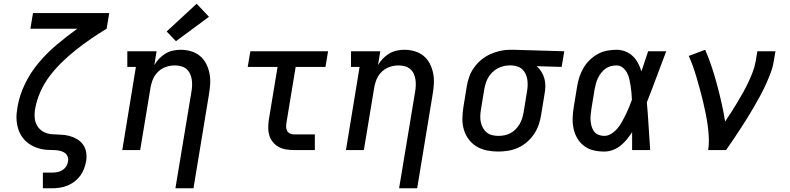

<svg xmlns="http://www.w3.org/2000/svg" viewBox="-20 -805 4240 1030"><path d="M210 205V121H259Q273 121 287 118.5Q301 116 314 108Q327 100 335 87.5Q343 75 345 61Q348 45 341.5 32Q335 19 322.5 12Q310 5 295 2.5Q280 0 264.5 0Q249 0 234 -1Q219 -2 204.5 -5Q190 -8 176 -13Q162 -18 149.5 -25Q137 -32 126 -41Q115 -50 106 -61Q97 -72 90 -84.5Q83 -97 78.5 -111Q74 -125 71.5 -139.5Q69 -154 68.5 -169Q68 -184 69.5 -199.5Q71 -215 74 -230Q74 -231 74 -231.5Q74 -232 74 -232Q85 -296 115 -357Q145 -418 189 -470Q233 -522 286 -566.5Q339 -611 395 -651H143L157 -735H566L552 -651Q509 -625 467.5 -596.5Q426 -568 387 -537Q348 -506 311.5 -470.5Q275 -435 245 -395Q215 -355 195.5 -310Q176 -265 168 -218Q164 -194 166.5 -170.5Q169 -147 181 -128Q193 -109 213 -98Q233 -87 257 -85Q281 -83 305 -82.5Q329 -82 351.5 -76Q374 -70 393.5 -58.5Q413 -47 426 -28.5Q439 -10 442.5 13.5Q446 37 442 61Q438 81 430.5 101Q423 121 410 138.5Q397 156 379 169.5Q361 183 341 191Q321 199 300 202Q279 205 259 205Z M921 205 1007 -313Q1010 -330 1010.5 -347Q1011 -364 1008.5 -380Q1006 -396 999 -410.5Q992 -425 980 -435Q968 -445 952 -449.5Q936 -454 919 -454Q903 -454 888 -451Q873 -448 858 -441Q843 -434 830.5 -422.5Q818 -411 809.5 -397.5Q801 -384 796 -368.5Q791 -353 788 -338L732 0H636L709 -446H663V-530H820L808 -456Q819 -475 834.5 -491Q850 -507 868.5 -518Q887 -529 908 -533.5Q929 -538 949 -538Q978 -538 1005 -530Q1032 -522 1052.5 -505Q1073 -488 1085.5 -464Q1098 -440 1103.5 -412.5Q1109 -385 1107.5 -356.5Q1106 -328 1101 -299L1018 205ZM924 -584 874 -636 1035 -785 1101 -715Z M1557 0Q1535 0 1514 -3.5Q1493 -7 1475.5 -16.5Q1458 -26 1444.5 -42Q1431 -58 1425 -77.5Q1419 -97 1419 -118.5Q1419 -140 1422 -162L1469 -446H1309L1323 -530H1740L1726 -446H1566L1517 -148Q1515 -136 1515 -124.5Q1515 -113 1520 -103.5Q1525 -94 1535.5 -89Q1546 -84 1557 -84H1669V0Z M2121 205 2207 -313Q2210 -330 2210.5 -347Q2211 -364 2208.5 -380Q2206 -396 2199 -410.5Q2192 -425 2180 -435Q2168 -445 2152 -449.5Q2136 -454 2119 -454Q2103 -454 2088 -451Q2073 -448 2058 -441Q2043 -434 2030.5 -422.5Q2018 -411 2009.5 -397.5Q2001 -384 1996 -368.5Q1991 -353 1988 -338L1932 0H1836L1909 -446H1863V-530H2020L2008 -456Q2019 -475 2034.5 -491Q2050 -507 2068.5 -518Q2087 -529 2108 -533.5Q2129 -538 2149 -538Q2178 -538 2205 -530Q2232 -522 2252.5 -505Q2273 -488 2285.5 -464Q2298 -440 2303.5 -412.5Q2309 -385 2307.5 -356.5Q2306 -328 2301 -299L2218 205Z M2653 8Q2622 8 2592 2Q2562 -4 2537 -19Q2512 -34 2494.5 -57.5Q2477 -81 2468.5 -109.5Q2460 -138 2460.5 -169Q2461 -200 2466 -231L2484 -341Q2488 -368 2497.5 -394Q2507 -420 2523.5 -443Q2540 -466 2562.5 -484.5Q2585 -503 2610.5 -514.5Q2636 -526 2663 -532Q2690 -538 2717 -538Q2721 -538 2725 -538Q2729 -538 2733 -538L3007 -530L2993 -446L2859 -450Q2874 -437 2884.5 -420Q2895 -403 2900.5 -383Q2906 -363 2905.5 -341.5Q2905 -320 2901 -299L2883 -189Q2879 -162 2870 -136Q2861 -110 2845 -86Q2829 -62 2807 -43Q2785 -24 2759.5 -12.5Q2734 -1 2706.5 3.5Q2679 8 2653 8ZM2654 -76Q2671 -76 2687.5 -79.5Q2704 -83 2719 -91Q2734 -99 2746.5 -112Q2759 -125 2767.5 -139.5Q2776 -154 2781 -170Q2786 -186 2789 -203L2807 -313Q2810 -329 2810.5 -345.5Q2811 -362 2809 -377Q2807 -392 2800.5 -406.5Q2794 -421 2783.5 -431.5Q2773 -442 2758 -447.5Q2743 -453 2727 -454H2719Q2717 -454 2715 -454Q2713 -454 2711 -454Q2695 -454 2678.5 -449.5Q2662 -445 2647.5 -437Q2633 -429 2620.5 -416.5Q2608 -404 2599.5 -389.5Q2591 -375 2586 -359Q2581 -343 2578 -327L2560 -217Q2557 -200 2556.5 -182.5Q2556 -165 2559.5 -149Q2563 -133 2571 -118.5Q2579 -104 2591.5 -94Q2604 -84 2620.5 -80Q2637 -76 2654 -76Z M3222 8Q3192 8 3164 1.5Q3136 -5 3113.5 -22Q3091 -39 3077 -63Q3063 -87 3057 -114.5Q3051 -142 3052 -172Q3053 -202 3058 -231L3076 -341Q3080 -366 3088 -391Q3096 -416 3109.5 -439.5Q3123 -463 3143 -482.5Q3163 -502 3186.5 -515Q3210 -528 3235.5 -533Q3261 -538 3287 -538Q3312 -538 3335 -529Q3358 -520 3375 -503.5Q3392 -487 3403 -466Q3414 -445 3421 -422Q3430 -449 3439 -476Q3448 -503 3457 -530H3554Q3528 -462 3502.5 -393Q3477 -324 3450 -256Q3456 -192 3459.5 -128Q3463 -64 3468 0H3371Q3371 -24 3371 -48Q3371 -72 3371 -96Q3358 -76 3342.5 -57Q3327 -38 3308 -23Q3289 -8 3266.5 0Q3244 8 3222 8ZM3222 -76Q3242 -76 3261 -88.5Q3280 -101 3293.5 -117.5Q3307 -134 3317.5 -153Q3328 -172 3337.5 -191.5Q3347 -211 3355 -230.5Q3363 -250 3370 -270Q3369 -289 3367.5 -307.5Q3366 -326 3363 -344.5Q3360 -363 3356 -381Q3352 -399 3343.5 -415Q3335 -431 3320.5 -442.5Q3306 -454 3287 -454Q3272 -454 3256.5 -450Q3241 -446 3228 -436.5Q3215 -427 3205 -414Q3195 -401 3188 -386.5Q3181 -372 3177 -357Q3173 -342 3170 -327L3152 -217Q3150 -202 3148.5 -186Q3147 -170 3148.5 -154.5Q3150 -139 3154.5 -124.5Q3159 -110 3168 -98.5Q3177 -87 3191.5 -81.5Q3206 -76 3222 -76Z M3779 0Q3784 -33 3782.5 -66.5Q3781 -100 3776.5 -132.5Q3772 -165 3765.5 -197Q3759 -229 3751.5 -260.5Q3744 -292 3735.5 -323Q3727 -354 3718 -385Q3709 -416 3698.5 -446Q3688 -476 3675 -505L3763 -538Q3783 -492 3798.5 -445Q3814 -398 3827 -349.5Q3840 -301 3851 -252Q3862 -203 3870 -153Q3887 -178 3903.5 -204Q3920 -230 3936 -256.5Q3952 -283 3967 -310Q3982 -337 3995 -364.5Q4008 -392 4018.5 -420Q4029 -448 4034 -477L4043 -530H4140L4131 -477Q4126 -445 4114 -413.5Q4102 -382 4088 -351Q4074 -320 4057.5 -290Q4041 -260 4024 -230.5Q4007 -201 3989 -172Q3971 -143 3952 -114Q3933 -85 3914 -56.5Q3895 -28 3875 0Z"/></svg>

Font: Iosevka Slab Medium Extended
Style: Italic
Weight: 500
Width: 7
Italic angle: -9°
Monospace: yes
Designer: Belleve Invis
Foundry: Belleve Invis
Version: Version 11.1.0; ttfautohint (v1.8.3)